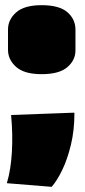

<svg xmlns="http://www.w3.org/2000/svg" viewBox="-20 -656 328 743"><path d="M272 -541V-461Q272 -423 240.5 -396Q209 -369 141 -369Q74 -369 42.5 -397Q11 -425 11 -463V-542Q11 -580 42.5 -608Q74 -636 141 -636Q209 -636 240.5 -609Q272 -582 272 -541ZM7 53V51Q22 1 26 -67.5Q30 -136 23 -210L24 -211L267 -220L268 -218Q268 -152 254.5 -96Q241 -40 221 1.5Q201 43 180 67Z"/></svg>

Font: Gasoek One
Style: Regular
Weight: 400
Designer: Jiashuo Zhang
Foundry: JAMO
Version: Version 1.000; ttfautohint (v1.8.4.7-5d5b);gftools[0.9.29]